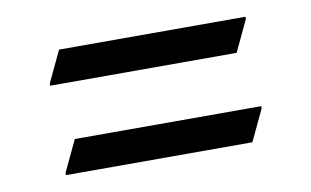

<svg xmlns="http://www.w3.org/2000/svg" viewBox="-42 -575 670 413"><g transform="rotate(-10 293.0 -368.5)"><path d="M105.5 -502.9H512.7V-498L480.5 -429.7H73.2V-434.6ZM105.5 -307.6H512.7V-302.7L480.5 -234.4H73.2V-239.3Z"/></g></svg>

Font: Nova Square
Style: Book
Weight: 400
Designer: Wojciech Kalinowski "wmk69" (wmk69@o2.pl)
Foundry: Wojciech Kalinowski "wmk69" (wmk69@o2.pl)
Version: Version 3.1.0; 2021-05-23